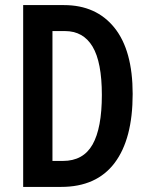

<svg xmlns="http://www.w3.org/2000/svg" viewBox="-20 -827 588 754"><path d="M501 -458Q501 -281 430 -187Q359 -93 220 -93H71V-807H231Q358 -807 429.5 -718Q501 -629 501 -458ZM380 -454Q380 -583 343.5 -644Q307 -705 235 -705H186V-195H227Q307 -195 343.5 -259.5Q380 -324 380 -454Z"/></svg>

Font: Noto Sans Kannada UI ExtraCondensed SemiBold
Style: Regular
Weight: 600
Width: 2
Designer: Jelle Bosma - Monotype Design Team
Foundry: Monotype Imaging Inc.
Version: Version 2.005; ttfautohint (v1.8.4.7-5d5b)